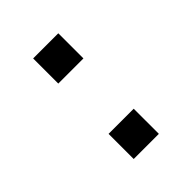

<svg xmlns="http://www.w3.org/2000/svg" viewBox="-150 -713 675 675"><g transform="rotate(-45 187.5 -375.0)"><path d="M125 -625H250V-500H125ZM125 -250H250V-125H125Z"/></g></svg>

Font: Dogica Pixel
Style: Regular
Weight: 400
Designer: Roberto Mocci
Version: Version 001.000